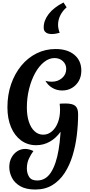

<svg xmlns="http://www.w3.org/2000/svg" viewBox="-20 -1202 727 1551"><path d="M524 -263Q508 -193 471 -140Q434 -87 383 -58Q332 -29 272 -29Q203 -29 150.5 -67.5Q98 -106 69 -175Q40 -244 40 -335Q40 -436 69.5 -521.5Q99 -607 151.5 -671Q204 -735 275 -770.5Q346 -806 429 -806Q525 -806 581 -759Q637 -712 637 -631Q637 -585 617 -549Q597 -513 562 -492Q527 -471 482 -471Q439 -471 403 -492Q367 -513 347 -549Q360 -545 372.5 -543.5Q385 -542 398 -542Q448 -542 481.5 -571.5Q515 -601 515 -645Q515 -683 488 -708Q461 -733 420 -733Q376 -733 335.5 -700.5Q295 -668 264 -612Q233 -556 215 -484Q197 -412 197 -333Q197 -267 213.5 -217.5Q230 -168 260 -141Q290 -114 329 -114Q368 -114 399 -140.5Q430 -167 447.5 -212Q465 -257 465 -314Q465 -339 462 -364ZM280 256Q350 256 392 190Q434 124 453.5 7.5Q473 -109 473 -262Q473 -288 470 -313.5Q467 -339 462 -364Q470 -365 484.5 -365.5Q499 -366 508 -366Q567 -366 589 -346Q611 -326 611 -280Q611 -196 600.5 -109.5Q590 -23 566 55.5Q542 134 502 195.5Q462 257 403.5 293Q345 329 265 329Q190 329 143.5 302Q97 275 76 233Q55 191 55 148Q55 105 72.5 72Q90 39 119 20Q148 1 184 1Q200 1 216.5 5.5Q233 10 250 18Q231 43 214 78.5Q197 114 197 159Q197 198 215.5 227Q234 256 280 256ZM462 -937Q449 -933 431 -930Q413 -927 397 -927Q381 -927 366.5 -931.5Q352 -936 342.5 -947.5Q333 -959 333 -981Q333 -1036 373 -1088.5Q413 -1141 493 -1182L518 -1143Q484 -1113 466.5 -1076.5Q449 -1040 449 -1002Q449 -986 452.5 -969.5Q456 -953 462 -937Z"/></svg>

Font: Merienda
Style: Bold
Weight: 700
Designer: Eduardo Rodriguez Tunni
Foundry: Eduardo Rodriguez Tunni
Version: Version 2.001